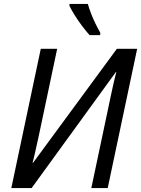

<svg xmlns="http://www.w3.org/2000/svg" viewBox="-20 -964 723 984"><path d="M38 0 189 -714H273L190 -321Q184 -291 175.5 -253Q167 -215 159.5 -181Q152 -147 147 -129H149L579 -714H683L532 0H448L532 -397Q539 -431 547 -468.5Q555 -506 562.5 -539.5Q570 -573 576 -595H574L142 0ZM439 -784Q422 -803 401.5 -830Q381 -857 363.5 -885Q346 -913 336 -934V-944H430Q437 -920 447 -894Q457 -868 469 -843.5Q481 -819 494 -796L493 -784Z"/></svg>

Font: Noto Sans Display
Style: Italic
Weight: 400
Italic angle: -12°
Designer: Monotype Design Team
Foundry: Monotype Imaging Inc.
Version: Version 2.003